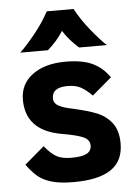

<svg xmlns="http://www.w3.org/2000/svg" viewBox="-52 -734 559 786"><g transform="rotate(-5 228.0 -341.0)"><path d="M28 -76 109 -145Q135 -113 157.5 -100.5Q180 -88 219 -88Q262 -88 281.5 -98.5Q301 -109 301 -132Q301 -154 276.5 -166Q252 -178 181 -190Q41 -217 41 -342Q41 -406 92 -444Q143 -482 228 -482Q299 -482 340.5 -461.5Q382 -441 408 -402L328 -334Q302 -360 281 -371Q260 -382 228 -382Q164 -382 164 -337Q164 -316 185.5 -305Q207 -294 240 -288Q302 -274 338.5 -259.5Q375 -245 399.5 -214Q424 -183 424 -129Q424 -57 373 -22.5Q322 12 219 12Q163 12 128 1.5Q93 -9 72 -27Q51 -45 28 -76ZM170 -694H280Q304 -649 340.5 -604Q377 -559 403 -535H289Q249 -570 225 -609Q201 -570 161 -535H47Q73 -559 109.5 -604Q146 -649 170 -694Z"/></g></svg>

Font: KoHo
Style: Bold
Weight: 700
Designer: Cadson Demak & Katatrad Team
Foundry: Cadson Demak Co.,Ltd.
Version: Version 1.000; ttfautohint (v1.6)